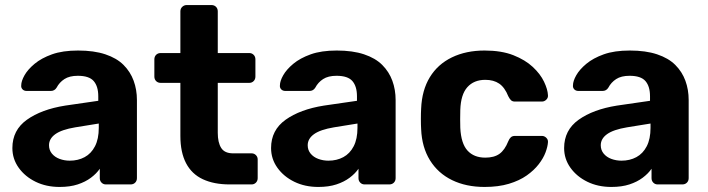

<svg xmlns="http://www.w3.org/2000/svg" viewBox="-20 -730 2804 760"><path d="M216 10Q163 10 121 -10.5Q79 -31 54 -66Q29 -101 29 -144Q29 -215 86.5 -256Q144 -297 238 -312L369 -331V-349Q369 -388 351 -409Q333 -430 288 -430Q255 -430 235 -417Q215 -404 204 -383Q196 -370 181 -370H86Q75 -370 69 -376.5Q63 -383 64 -392Q64 -409 77 -432Q90 -455 117 -477.5Q144 -500 186 -515Q228 -530 289 -530Q352 -530 397 -515Q442 -500 469 -473Q496 -446 509 -410.5Q522 -375 522 -334V-25Q522 -14 515 -7Q508 0 497 0H399Q389 0 382 -7Q375 -14 375 -25V-62Q362 -43 340 -26.5Q318 -10 287.5 0Q257 10 216 10ZM256 -94Q289 -94 315 -108Q341 -122 356 -151Q371 -180 371 -224V-241L278 -226Q224 -217 199 -199Q174 -181 174 -155Q174 -136 185.5 -122Q197 -108 216 -101Q235 -94 256 -94Z M889 0Q827 0 783 -20.5Q739 -41 716.5 -84Q694 -127 694 -192V-402H616Q605 -402 598 -409Q591 -416 591 -427V-495Q591 -506 598 -513Q605 -520 616 -520H694V-685Q694 -696 701.5 -703Q709 -710 719 -710H817Q828 -710 835 -703Q842 -696 842 -685V-520H967Q977 -520 984 -513Q991 -506 991 -495V-427Q991 -416 984 -409Q977 -402 967 -402H842V-204Q842 -166 855.5 -144.5Q869 -123 903 -123H976Q986 -123 993 -116Q1000 -109 1000 -99V-25Q1000 -14 993 -7Q986 0 976 0Z M1240 10Q1187 10 1145 -10.5Q1103 -31 1078 -66Q1053 -101 1053 -144Q1053 -215 1110.5 -256Q1168 -297 1262 -312L1393 -331V-349Q1393 -388 1375 -409Q1357 -430 1312 -430Q1279 -430 1259 -417Q1239 -404 1228 -383Q1220 -370 1205 -370H1110Q1099 -370 1093 -376.5Q1087 -383 1088 -392Q1088 -409 1101 -432Q1114 -455 1141 -477.5Q1168 -500 1210 -515Q1252 -530 1313 -530Q1376 -530 1421 -515Q1466 -500 1493 -473Q1520 -446 1533 -410.5Q1546 -375 1546 -334V-25Q1546 -14 1539 -7Q1532 0 1521 0H1423Q1413 0 1406 -7Q1399 -14 1399 -25V-62Q1386 -43 1364 -26.5Q1342 -10 1311.5 0Q1281 10 1240 10ZM1280 -94Q1313 -94 1339 -108Q1365 -122 1380 -151Q1395 -180 1395 -224V-241L1302 -226Q1248 -217 1223 -199Q1198 -181 1198 -155Q1198 -136 1209.5 -122Q1221 -108 1240 -101Q1259 -94 1280 -94Z M1898 10Q1825 10 1769.5 -17Q1714 -44 1682 -95.5Q1650 -147 1647 -219Q1646 -235 1646 -259.5Q1646 -284 1647 -300Q1650 -373 1681.5 -424.5Q1713 -476 1769 -503Q1825 -530 1898 -530Q1965 -530 2012 -511.5Q2059 -493 2089 -465Q2119 -437 2133.5 -406.5Q2148 -376 2149 -353Q2150 -343 2142.5 -335.5Q2135 -328 2125 -328H2018Q2008 -328 2002.5 -333.5Q1997 -339 1992 -349Q1978 -384 1956 -399Q1934 -414 1901 -414Q1856 -414 1830 -385Q1804 -356 1802 -295Q1801 -256 1802 -224Q1805 -162 1830.5 -134Q1856 -106 1901 -106Q1936 -106 1957 -121Q1978 -136 1992 -171Q1996 -181 2002 -186.5Q2008 -192 2018 -192H2125Q2135 -192 2142.5 -184.5Q2150 -177 2149 -167Q2148 -150 2139.5 -127Q2131 -104 2112.5 -80Q2094 -56 2065 -35.5Q2036 -15 1994.5 -2.5Q1953 10 1898 10Z M2400 10Q2347 10 2305 -10.5Q2263 -31 2238 -66Q2213 -101 2213 -144Q2213 -215 2270.5 -256Q2328 -297 2422 -312L2553 -331V-349Q2553 -388 2535 -409Q2517 -430 2472 -430Q2439 -430 2419 -417Q2399 -404 2388 -383Q2380 -370 2365 -370H2270Q2259 -370 2253 -376.5Q2247 -383 2248 -392Q2248 -409 2261 -432Q2274 -455 2301 -477.5Q2328 -500 2370 -515Q2412 -530 2473 -530Q2536 -530 2581 -515Q2626 -500 2653 -473Q2680 -446 2693 -410.5Q2706 -375 2706 -334V-25Q2706 -14 2699 -7Q2692 0 2681 0H2583Q2573 0 2566 -7Q2559 -14 2559 -25V-62Q2546 -43 2524 -26.5Q2502 -10 2471.5 0Q2441 10 2400 10ZM2440 -94Q2473 -94 2499 -108Q2525 -122 2540 -151Q2555 -180 2555 -224V-241L2462 -226Q2408 -217 2383 -199Q2358 -181 2358 -155Q2358 -136 2369.5 -122Q2381 -108 2400 -101Q2419 -94 2440 -94Z"/></svg>

Font: Rubik Light SemiBold
Style: Regular
Weight: 600
Version: Version 2.300;gftools[0.9.30]